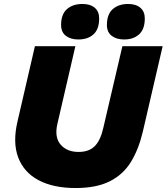

<svg xmlns="http://www.w3.org/2000/svg" viewBox="-20 -937 840 968"><path d="M361 11Q249 11 174.5 -28.5Q100 -68 71.5 -144Q43 -220 69 -328L156 -704H360L269 -311Q254 -244 286 -207.5Q318 -171 376 -171Q429 -171 458 -200.5Q487 -230 501 -293L597 -704H800L700 -273Q679 -184 640 -120.5Q601 -57 533.5 -23Q466 11 361 11ZM606 -738Q567 -738 543 -756.5Q519 -775 519 -811Q519 -865 548.5 -891Q578 -917 626 -917Q665 -917 687.5 -898Q710 -879 710 -844Q710 -790 681.5 -764Q653 -738 606 -738ZM375 -738Q336 -738 312 -756.5Q288 -775 288 -811Q288 -865 317.5 -891Q347 -917 396 -917Q435 -917 457.5 -898Q480 -879 480 -844Q480 -790 451.5 -764Q423 -738 375 -738Z"/></svg>

Font: Prodigy Sans ExtraBold
Style: Italic
Weight: 800
Italic angle: -13°
Designer: Wei Huang
Foundry: Wei Huang
Version: Version 1.003; ttfautohint (v1.8.3)